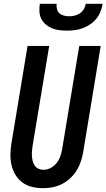

<svg xmlns="http://www.w3.org/2000/svg" viewBox="-20 -975 556 1003"><path d="M206 8Q176 8 148 1.5Q120 -5 98 -21Q76 -37 61.5 -60.5Q47 -84 40.5 -111.5Q34 -139 34.5 -168.5Q35 -198 40 -228L124 -735H237L150 -212Q148 -198 147 -184.5Q146 -171 147 -157.5Q148 -144 151.5 -131.5Q155 -119 162.5 -108.5Q170 -98 182 -93Q194 -88 207 -88Q227 -88 245.5 -98Q264 -108 276.5 -124.5Q289 -141 295.5 -160Q302 -179 305 -198L394 -735H506L415 -183Q411 -158 403 -133.5Q395 -109 381.5 -86.5Q368 -64 348 -45Q328 -26 304.5 -14Q281 -2 256 3Q231 8 206 8ZM329 -815Q309 -815 289 -817.5Q269 -820 251 -827.5Q233 -835 218.5 -847.5Q204 -860 195.5 -877Q187 -894 186 -914.5Q185 -935 188 -955H276Q274 -941 277.5 -927.5Q281 -914 290.5 -905.5Q300 -897 313.5 -893.5Q327 -890 342 -890Q356 -890 370.5 -893.5Q385 -897 397.5 -905.5Q410 -914 418 -927.5Q426 -941 428 -955H516Q513 -935 505 -914.5Q497 -894 483 -877Q469 -860 450.5 -847.5Q432 -835 411.5 -827.5Q391 -820 370 -817.5Q349 -815 329 -815Z"/></svg>

Font: Iosevka SS04
Style: Bold Italic
Weight: 700
Italic angle: -9°
Monospace: yes
Designer: Belleve Invis
Foundry: Belleve Invis
Version: Version 19.0.0; ttfautohint (v1.8.4)